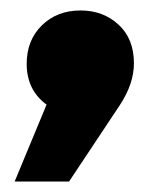

<svg xmlns="http://www.w3.org/2000/svg" viewBox="-20 -217 305 367"><path d="M236 -96Q236 -57 209 -16L112 130H8L69 -17Q31 -45 31 -95Q31 -140 60 -168.5Q89 -197 134 -197Q177 -197 206.5 -170Q236 -143 236 -96Z"/></svg>

Font: Gontserrat Black
Style: Regular
Weight: 900
Designer: Julieta Ulanovsky
Foundry: Julieta Ulanovsky
Version: Version 6.001